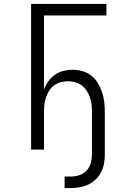

<svg xmlns="http://www.w3.org/2000/svg" viewBox="-20 -755 640 969"><path d="M306 194V136H338Q360 136 381 129Q402 122 417 106Q432 90 438 68.5Q444 47 444 25V-190Q444 -209 442 -227.5Q440 -246 434 -263.5Q428 -281 417.5 -297Q407 -313 392.5 -324Q378 -335 359.5 -340Q341 -345 323 -345Q304 -345 286 -340Q268 -335 253 -324Q238 -313 228 -297Q218 -281 212 -263.5Q206 -246 204 -227.5Q202 -209 202 -190V0H137V-735H517V-677H202V-303Q210 -325 224 -344.5Q238 -364 257 -377.5Q276 -391 299.5 -397Q323 -403 346 -403Q371 -403 396 -396Q421 -389 440.5 -373.5Q460 -358 473.5 -336Q487 -314 495 -290Q503 -266 506 -241Q509 -216 509 -190V25Q509 48 505 70.5Q501 93 490.5 113.5Q480 134 463.5 150Q447 166 426.5 176Q406 186 383.5 190Q361 194 338 194Z"/></svg>

Font: Iosevka Aile Custom Light
Style: Regular
Weight: 300
Designer: Belleve Invis
Foundry: Belleve Invis
Version: Version 17.0.2; ttfautohint (v1.8.3)